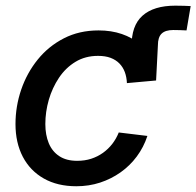

<svg xmlns="http://www.w3.org/2000/svg" viewBox="-20 -646 693 678"><path d="M441.4 -356.9 444.8 -481.4Q443.4 -555.2 483.2 -590.6Q522.9 -626 599.1 -626Q617.2 -626 630.4 -625.5Q643.6 -625 653.3 -624.5L638.7 -538.6Q629.9 -539.1 615.5 -539.6Q601.1 -540 591.8 -540Q564 -540 550.8 -527.3Q537.6 -514.6 537.6 -486.3L531.2 -361.8ZM249.5 11.7Q183.1 11.7 134.8 -15.6Q86.4 -43 60.5 -92.5Q34.7 -142.1 34.7 -208Q34.7 -270.5 54.9 -329.6Q75.2 -388.7 113.3 -435.8Q151.4 -482.9 205.6 -510.7Q259.8 -538.6 328.1 -538.6Q373 -538.6 410.2 -525.9Q447.3 -513.2 474.1 -489.7Q501 -466.3 516.1 -433.8Q531.2 -401.4 531.2 -361.8L428.2 -352.5Q427.2 -374 420.7 -391.6Q414.1 -409.2 401.6 -421.9Q389.2 -434.6 370.6 -441.7Q352.1 -448.7 326.2 -448.7Q281.2 -448.7 246.6 -427.7Q211.9 -406.7 188.2 -371.3Q164.6 -335.9 152.3 -293.5Q140.1 -251 140.1 -208Q140.1 -169.4 152.3 -140.1Q164.6 -110.8 189.5 -94.5Q214.4 -78.1 252.4 -78.1Q279.3 -78.1 302 -85.4Q324.7 -92.8 343.5 -106.2Q362.3 -119.6 376.5 -137.9Q390.6 -156.2 399.4 -178.2L500.5 -166Q487.3 -126 463.1 -93.5Q439 -61 406 -37.6Q373 -14.2 333.5 -1.2Q293.9 11.7 249.5 11.7Z"/></svg>

Font: Inter 24pt Medium
Style: Italic
Weight: 500
Italic angle: -9.3988°
Designer: Rasmus Andersson
Foundry: rsms
Version: Version 4.001;git-66647c0bb